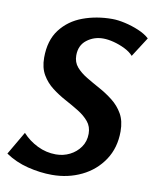

<svg xmlns="http://www.w3.org/2000/svg" viewBox="-121 -809 714 885"><g transform="rotate(10 236.5 -366.0)"><path d="M333 -744Q359 -744 392.5 -736.5Q426 -729 458 -715.5Q490 -702 509 -684L450 -592Q435 -609 409.5 -621.5Q384 -634 357 -641Q330 -648 307 -648Q264 -648 231 -622.5Q198 -597 198 -550Q198 -518 217 -496Q236 -474 266 -456Q296 -438 329 -420Q362 -402 392 -378.5Q422 -355 441 -322Q460 -289 460 -240Q460 -163 422 -106Q384 -49 321 -18.5Q258 12 183 12Q127 12 69 -2.5Q11 -17 -36 -49L27 -157Q57 -124 98 -104Q139 -84 184 -84Q219 -84 249 -99Q279 -114 298 -141Q317 -168 317 -204Q317 -237 298 -260Q279 -283 249 -301.5Q219 -320 185.5 -338Q152 -356 122 -379Q92 -402 73 -434.5Q54 -467 54 -514Q54 -595 93 -646Q132 -697 195.5 -720.5Q259 -744 333 -744Z"/></g></svg>

Font: Rosario
Style: Bold Italic
Weight: 700
Italic angle: -8.05°
Designer: Hector Gatti
Foundry: Omnibus Type
Version: Version 1.101; ttfautohint (v1.8.1.43-b0c9)